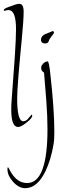

<svg xmlns="http://www.w3.org/2000/svg" viewBox="-22 -614 349 1007"><path d="M73 52Q37 52 37 -38Q37 -51 37.5 -63Q38 -75 39 -88Q50 -229 56 -322Q62 -415 62 -461Q62 -561 23 -561Q14 -561 5 -558Q4 -557 2 -557Q-2 -557 -2 -562Q-2 -569 33 -581Q66 -594 79 -594Q102 -594 102 -553Q102 -531 99.5 -494Q97 -457 92 -406Q68 -162 68 -97Q68 22 100 22Q116 22 129 4L144 -13Q147 -13 147 -7Q147 6 117 29Q88 52 73 52ZM216 -386Q193 -386 193 -406Q193 -423 213 -434L254 -451Q261 -451 261 -441Q261 -439 248 -423Q235 -406 234 -399Q230 -386 216 -386ZM110 373Q77 373 47 340Q17 307 17 273Q17 264 20 263L25 270Q61 346 120 346Q227 346 227 64Q227 -4 221 -85L209 -233Q194 -242 194 -257Q194 -267 197 -271Q211 -292 228 -292Q235 -292 242 -226Q263 -39 263 78Q263 98 262 114.5Q261 131 259 142Q252 184 241 220Q230 256 216 285Q173 373 110 373Z"/></svg>

Font: Shalimar
Style: Regular
Weight: 400
Designer: Robert E. Leuschke
Foundry: Robert E. Leuschke
Version: Version 1.010; ttfautohint (v1.8.3)